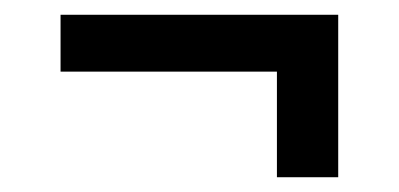

<svg xmlns="http://www.w3.org/2000/svg" viewBox="-20 -381 540 260"><path d="M438 -141H355V-284H62V-361H438Z"/></svg>

Font: Wolseley Sans
Style: Regular
Weight: 400
Designer: Carrois Corporate & Edenspiekermann AG
Foundry: Carrois Corporate GbR & Edenspiekermann AG
Version: Version 4.202